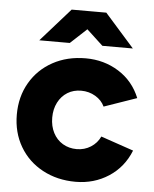

<svg xmlns="http://www.w3.org/2000/svg" viewBox="-52 -756 651 812"><g transform="rotate(5 273.5 -350.0)"><path d="M26.9 -250Q26.9 -326 61.6 -385.5Q96.2 -445 157.4 -478.5Q218.7 -512 296.9 -512Q374.9 -512 437.3 -472.9Q499.6 -433.8 528.2 -363.4L389.5 -315.2Q377.3 -341.6 350.1 -357.7Q322.9 -373.9 289.7 -373.9Q256.9 -373.9 231.6 -358.3Q206.2 -342.6 191.7 -314.4Q177.2 -286.2 177.2 -250Q177.2 -213.8 191.7 -185.6Q206.2 -157.4 232.4 -141.7Q258.7 -126.1 291.7 -126.1Q324.8 -126.1 351.5 -143.1Q378.2 -160.1 391.1 -188.2L530 -140.7Q501.4 -68.8 439.3 -28.4Q377.2 12 298.9 12Q220.7 12 158.6 -21.5Q96.4 -55 61.7 -114.5Q26.9 -174 26.9 -250ZM220.3 -702.3V-712H366.4L491.4 -570.8H362ZM219.3 -712H365.4V-702.3L223.7 -570.8H94.2Z"/></g></svg>

Font: Oak Sans Light
Style: Regular
Weight: 400
Designer: Erik Kennedy, Walven
Foundry: Erik Kennedy, Walven
Version: Version 1.100;Glyphs 3.1.2 (3151)